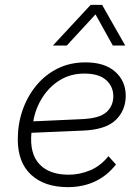

<svg xmlns="http://www.w3.org/2000/svg" viewBox="-20 -760 573 788"><path d="M258 8Q163 8 108 -42.5Q53 -93 53 -188Q53 -251 72.5 -307.5Q92 -364 128.5 -408.5Q165 -453 216 -478.5Q267 -504 331 -504Q410 -504 453 -465.5Q496 -427 496 -367Q496 -307 455 -267.5Q414 -228 321 -224L109 -215Q101 -130 141.5 -86.5Q182 -43 262 -43Q307 -43 350 -61Q393 -79 425 -119L456 -85Q383 8 258 8ZM117 -264V-262L315 -271Q388 -274 416.5 -299.5Q445 -325 445 -365Q445 -405 415.5 -431.5Q386 -458 326 -458Q270 -458 226.5 -431.5Q183 -405 154.5 -360.5Q126 -316 117 -264ZM494 -573H443L372 -701L254 -573H197L352 -740H399Z"/></svg>

Font: Livvic Light
Style: Italic
Weight: 300
Italic angle: -10°
Designer: Jacques Le Bailly, Baron von Fonthausen
Version: Version 1.001; ttfautohint (v1.8.2)